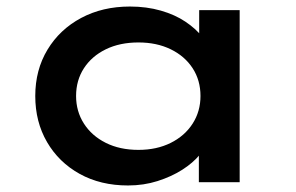

<svg xmlns="http://www.w3.org/2000/svg" viewBox="-20 -558 907 588"><path d="M372 10Q288 10 224 -25.5Q160 -61 124 -123Q88 -185 88 -264Q88 -344 125.5 -406Q163 -468 228.5 -503Q294 -538 378 -538Q429 -538 472.5 -525.5Q516 -513 548 -491.5Q580 -470 599.5 -445Q619 -420 622 -394L590 -395V-527H714V0H589V-139L616 -134Q613 -110 592 -84.5Q571 -59 538 -38Q505 -17 462.5 -3.5Q420 10 372 10ZM404 -99Q460 -99 503 -120.5Q546 -142 570 -179.5Q594 -217 594 -264Q594 -312 570 -349Q546 -386 503 -407Q460 -428 404 -428Q347 -428 304 -407Q261 -386 237 -349Q213 -312 213 -264Q213 -217 237 -179.5Q261 -142 304 -120.5Q347 -99 404 -99Z"/></svg>

Font: Lexend Mega Medium
Style: Regular
Weight: 500
Version: Version 1.007